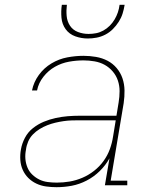

<svg xmlns="http://www.w3.org/2000/svg" viewBox="-20 -770 640 798"><path d="M215 8Q193 8 171.5 5Q150 2 131 -7Q112 -16 97.5 -30.5Q83 -45 74.5 -64Q66 -83 64.5 -105Q63 -127 67 -149Q71 -173 83.5 -197Q96 -221 117 -237.5Q138 -254 162 -264Q186 -274 211.5 -279.5Q237 -285 261.5 -287Q286 -289 311 -289H464L473 -344Q477 -368 477 -391Q477 -414 470 -435Q463 -456 448.5 -473Q434 -490 415 -500.5Q396 -511 373 -515Q350 -519 327 -519Q297 -519 266.5 -513.5Q236 -508 208.5 -492.5Q181 -477 160.5 -451Q140 -425 134 -394H113Q120 -429 141.5 -458.5Q163 -488 194 -506.5Q225 -525 259.5 -531.5Q294 -538 327 -538Q353 -538 379 -533.5Q405 -529 427 -517.5Q449 -506 465 -487Q481 -468 489 -444.5Q497 -421 497.5 -394.5Q498 -368 494 -341L440 -19H509V0H416L435 -112Q419 -83 394.5 -59Q370 -35 340 -19.5Q310 -4 278.5 2Q247 8 215 8ZM216 -11Q243 -11 269.5 -15.5Q296 -20 322 -31Q348 -42 371 -60Q394 -78 410.5 -101Q427 -124 436.5 -150Q446 -176 450 -203L461 -270H311Q294 -270 277.5 -269.5Q261 -269 244 -266.5Q227 -264 210 -260Q193 -256 176.5 -249.5Q160 -243 144.5 -233.5Q129 -224 116.5 -211Q104 -198 97 -181.5Q90 -165 88 -148Q84 -129 85.5 -110Q87 -91 94 -74Q101 -57 114 -44.5Q127 -32 143 -24Q159 -16 178 -13.5Q197 -11 216 -11ZM345 -610Q318 -610 293 -619Q268 -628 253 -648.5Q238 -669 235.5 -696Q233 -723 237 -750H258Q255 -727 257 -704Q259 -681 271 -663Q283 -645 304 -637Q325 -629 348 -629Q364 -629 379.5 -632Q395 -635 409.5 -643Q424 -651 436 -663Q448 -675 456.5 -689.5Q465 -704 470 -719Q475 -734 477 -750H498Q495 -731 489.5 -713.5Q484 -696 473.5 -679.5Q463 -663 449 -649Q435 -635 417.5 -626Q400 -617 381.5 -613.5Q363 -610 345 -610Z"/></svg>

Font: Iosevka Slab ThExObl
Style: Regular
Weight: 100
Width: 7
Italic angle: -9°
Monospace: yes
Designer: Belleve Invis
Foundry: Belleve Invis
Version: Version 11.1.1; ttfautohint (v1.8.3)